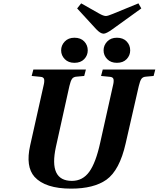

<svg xmlns="http://www.w3.org/2000/svg" viewBox="-20 -1105 942 1140"><path d="M674 -881Q711 -881 732 -859Q753 -837 753 -806Q753 -776 732 -754Q711 -732 674 -732Q638 -732 616.5 -754Q595 -776 595 -806Q595 -836 616.5 -858.5Q638 -881 674 -881ZM422 -881Q459 -881 480 -859Q501 -837 501 -806Q501 -776 480 -754Q459 -732 422 -732Q386 -732 364.5 -754Q343 -776 343 -806Q343 -836 364.5 -858.5Q386 -881 422 -881ZM159 -241 238 -594Q245 -621 242 -634.5Q239 -648 219 -649L168 -654L178 -692H490L480 -654L436 -650Q416 -649 407.5 -636.5Q399 -624 392 -594L312 -233Q268 -31 407 -31Q471 -31 510 -85Q549 -139 575 -258L650 -594Q657 -621 654 -634.5Q651 -648 631 -649L580 -654L590 -692H902L892 -654L848 -650Q828 -649 819.5 -636.5Q811 -624 804 -594L726 -253Q690 -94 612 -38Q537 15 402 15Q249 15 185 -55Q131 -116 159 -241ZM438 -1055 462 -1085 568 -1025Q594 -1010 609 -1010Q620 -1010 651 -1023L802 -1085L819 -1055L647 -931Q611 -905 595 -905Q576 -905 550 -933Z"/></svg>

Font: Lingua Franca
Style: Bold Italic
Weight: 700
Italic angle: -13°
Version: Version 1.19